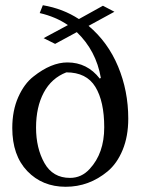

<svg xmlns="http://www.w3.org/2000/svg" viewBox="-20 -703 540 735"><path d="M471 -249Q471 -181 449.5 -129Q428 -77 392 -47Q321 12 231.5 12Q142 12 84.5 -48Q27 -108 27 -213Q27 -280 50 -331.5Q73 -383 108 -410Q176 -464 238 -464Q314 -464 362 -402L366 -405Q348 -509 274 -580L191 -535L147 -557L240 -607Q193 -639 132 -653L144 -683Q221 -670 282 -630L374 -681L418 -658L319 -604Q393 -542 432 -448.5Q471 -355 471 -249ZM248 -22Q292 -22 323 -56Q379 -116 379 -215.5Q379 -315 345 -370.5Q311 -426 234 -426Q177 -404 147.5 -348.5Q118 -293 118 -214.5Q118 -136 150 -79Q182 -22 248 -22Z"/></svg>

Font: Belleza
Style: Regular
Weight: 400
Designer: Eduardo Rodriguez Tunni
Foundry: Eduardo Rodriguez Tunni
Version: Version 1.001